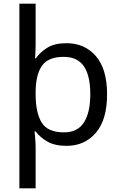

<svg xmlns="http://www.w3.org/2000/svg" viewBox="-20 -780 655 1040"><path d="M560 -269Q560 -132 499.5 -61Q439 10 340 10Q277 10 237 -13Q197 -36 173 -68H167Q168 -61 169.5 -45Q171 -29 172 -12Q173 5 173 16V240H85V-760H173V-536Q173 -522 172 -499.5Q171 -477 170 -464H174Q198 -498 237 -522Q276 -546 340 -546Q439 -546 499.5 -476Q560 -406 560 -269ZM469 -270Q469 -371 434 -421.5Q399 -472 325 -472Q243 -472 209 -426Q175 -380 173 -288V-269Q173 -170 205.5 -116.5Q238 -63 326 -63Q400 -63 434.5 -116.5Q469 -170 469 -270Z"/></svg>

Font: Noto Music
Style: Regular
Weight: 400
Designer: Monotype Design Team, Benjamin Yang
Foundry: Monotype Imaging Inc.
Version: Version 2.002; ttfautohint (v1.8.4.7-5d5b)